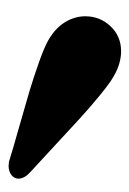

<svg xmlns="http://www.w3.org/2000/svg" viewBox="56 -1038 313 466"><g transform="rotate(90 213.0 -805.5)"><path d="M397.5 -722.7Q414.1 -708 414.1 -693.4Q414.1 -683.1 405.3 -676.3Q396.5 -669.4 383.3 -669.4Q374.5 -669.4 367.7 -671.9Q342.8 -679.7 289.1 -694.8Q235.4 -710 201.9 -720Q168.5 -730 131.3 -743.2Q94.2 -756.3 76.7 -766.6Q48.3 -783.2 34.2 -806.6Q20 -830.1 20 -855.5Q20 -891.1 44.2 -916.7Q68.4 -942.4 105 -942.4Q134.8 -942.4 166 -924.3Q183.1 -914.6 213.6 -889.4Q244.1 -864.3 268.3 -842Q292.5 -819.8 336.4 -779.1Q380.4 -738.3 397.5 -722.7Z"/></g></svg>

Font: Coda ExtraBold
Style: Regular
Weight: 800
Version: Version 2.001; ttfautohint (v0.8) -r 50 -G 200 -x